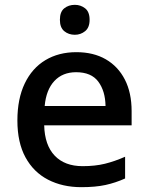

<svg xmlns="http://www.w3.org/2000/svg" viewBox="-20 -765 613 795"><path d="M296 -549Q367 -549 418 -519.5Q469 -490 497 -435.5Q525 -381 525 -305V-246H163Q165 -164 206.5 -120.5Q248 -77 322 -77Q374 -77 414.5 -87Q455 -97 498 -116V-26Q458 -8 416.5 1Q375 10 317 10Q239 10 179 -21Q119 -52 85.5 -113.5Q52 -175 52 -266Q52 -356 82.5 -419.5Q113 -483 168 -516Q223 -549 296 -549ZM295 -466Q239 -466 205 -429.5Q171 -393 165 -326H417Q416 -388 387 -427Q358 -466 295 -466ZM290 -745Q314 -745 332.5 -730.5Q351 -716 351 -683Q351 -651 332.5 -636Q314 -621 290 -621Q264 -621 246 -636Q228 -651 228 -683Q228 -716 246 -730.5Q264 -745 290 -745Z"/></svg>

Font: Noto Sans NKo Unjoined Medium
Style: Regular
Weight: 500
Designer: Monotype Design Team
Foundry: Monotype Imaging Inc.
Version: Version 2.004